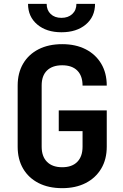

<svg xmlns="http://www.w3.org/2000/svg" viewBox="-20 -970 640 1000"><path d="M304 10Q233 10 181 -16.5Q129 -43 100.5 -91.5Q72 -140 72 -206V-524Q72 -590 100.5 -638.5Q129 -687 181 -713.5Q233 -740 304 -740Q374 -740 426 -713.5Q478 -687 507 -638.5Q536 -590 536 -524H410Q410 -575 382.5 -602.5Q355 -630 304 -630Q253 -630 225 -603Q197 -576 197 -525V-206Q197 -155 225 -127Q253 -99 304 -99Q355 -99 382.5 -127Q410 -155 410 -206V-287H286V-395H536V-206Q536 -140 507 -91.5Q478 -43 426 -16.5Q374 10 304 10ZM300 -802Q222 -802 174 -842.5Q126 -883 126 -950H223Q223 -917 244 -897Q265 -877 300 -877Q335 -877 356.5 -897Q378 -917 378 -950H475Q475 -883 427 -842.5Q379 -802 300 -802Z"/></svg>

Font: JetBrains Mono NL
Style: Bold
Weight: 700
Monospace: yes
Designer: Philipp Nurullin, Konstantin Bulenkov
Foundry: JetBrains
Version: Version 2.305; ttfautohint (v1.8.4.7-5d5b)